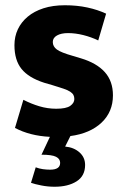

<svg xmlns="http://www.w3.org/2000/svg" viewBox="-20 -511 484 731"><path d="M354 -357Q327 -370 297 -377.5Q267 -385 239 -385Q213 -385 197 -376Q181 -367 181 -351Q181 -334 196.5 -322.5Q212 -311 258 -298L288 -289Q348 -271 379 -236.5Q410 -202 410 -148Q410 -85 366.5 -44Q323 -3 248 7L228 47Q261 50 282.5 69Q304 88 304 117Q304 159 271.5 179.5Q239 200 188 200Q162 200 137 195Q112 190 98 185L116 126Q129 131 143 133Q157 135 171 135Q209 135 209 109Q209 94 193.5 86Q178 78 138 78L170 10Q93 6 37 -24L69 -131Q98 -116 129.5 -106.5Q161 -97 194 -97Q232 -97 247.5 -108Q263 -119 263 -134Q263 -143 259.5 -149.5Q256 -156 247 -162Q238 -168 221.5 -173.5Q205 -179 179 -187L148 -196Q89 -215 62 -248.5Q35 -282 35 -339Q35 -372 48 -399.5Q61 -427 85.5 -447.5Q110 -468 145.5 -479.5Q181 -491 227 -491Q273 -491 312.5 -482.5Q352 -474 384 -459Z"/></svg>

Font: Mukta ExtraBold
Style: Regular
Weight: 800
Designer: Girish Dalvi and Yashodeep Gholap
Foundry: Ek Type
Version: Version 2.538;PS 1.002;hotconv 16.6.51;makeotf.lib2.5.65220;